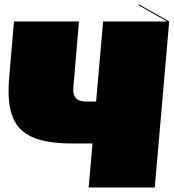

<svg xmlns="http://www.w3.org/2000/svg" viewBox="-20 -831 770 851"><path d="M730 -736 666 0H373L390 -195H302Q197 -195 135 -218.5Q73 -242 45.5 -292.5Q18 -343 18 -427Q18 -457 21 -491L42 -736H330L305 -442Q302 -412 316 -396.5Q330 -381 360 -381H406L437 -736H721L593 -808L597 -811Z"/></svg>

Font: FFF_HK Layer Front
Style: Regular
Weight: 400
Italic angle: -5°
Designer: bBox Type GmbH
Foundry: bBox Type GmbH
Version: Version 0.002